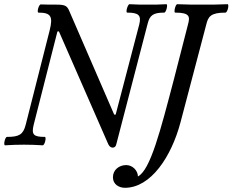

<svg xmlns="http://www.w3.org/2000/svg" viewBox="-30 -688 1105 913"><path d="M564 205C688 205 785 56 828 -105L951 -572C960 -609 972 -628 1042 -628C1052 -628 1061 -668 1052 -668C1013 -666 972 -666 933 -666C893 -666 853 -666 813 -668C804 -668 795 -628 803 -628C873 -628 874 -609 864 -572L797 -311C732 -63 685 120 626 151C625 122 600 97 570 97C537 97 507 119 507 155C507 189 536 205 564 205ZM506 14C515 14 521 8 523 -2L672 -575C682 -616 699 -628 751 -628C760 -628 770 -668 761 -668C732 -666 703 -666 674 -666C644 -666 615 -666 586 -668C577 -668 566 -628 575 -628C630 -628 643 -615 632 -571L520 -143H513L298 -639C288 -661 278 -666 237 -666C213 -666 188 -666 164 -667C154 -667 144 -628 153 -628C212 -628 223 -610 206 -543L92 -94C80 -48 61 -37 3 -37C-6 -37 -15 3 -6 3C24 1 54 0 84 0C113 0 144 1 173 3C183 3 192 -37 183 -37C129 -37 119 -48 130 -94L243 -538L250 -539L485 -2C490 8 497 14 506 14Z"/></svg>

Font: Junicode Two Beta SemiCondensed Medium
Style: Italic
Weight: 500
Width: 4
Italic angle: -10°
Version: Version 1.063